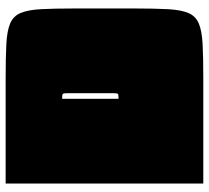

<svg xmlns="http://www.w3.org/2000/svg" viewBox="-50 -690 740 680"><g transform="rotate(-90 320.0 -350.0)"><path d="M10 0V-700H385Q458 -700 504.5 -697.5Q551 -695 577 -684Q603 -673 614 -647Q625 -621 627.5 -575Q630 -529 630 -455V-245Q630 -172 627.5 -125.5Q625 -79 614 -53Q603 -27 577 -16Q551 -5 505 -2.5Q459 0 385 0ZM330 -480Q330 -495 327.5 -497.5Q325 -500 310 -500V-300Q325 -300 327.5 -302.5Q330 -305 330 -320Z"/></g></svg>

Font: Badeen Display
Style: Regular
Weight: 400
Version: Version 1.000; ttfautohint (v1.8.4.7-5d5b)